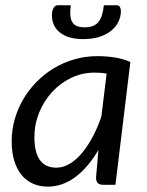

<svg xmlns="http://www.w3.org/2000/svg" viewBox="-20 -695 554 722"><path d="M23.9 0ZM414.1 0H369.1Q352.1 0 346.2 -8.5Q340.3 -17.1 341.3 -29.3L350.1 -130.9Q331.5 -99.6 310.3 -74.2Q289.1 -48.8 265.4 -30.8Q241.7 -12.7 215.1 -2.9Q188.5 6.8 160.2 6.8Q128.9 6.8 103.8 -4.4Q78.6 -15.6 60.8 -37.4Q43 -59.1 33.4 -91.1Q23.9 -123 23.9 -164.6Q23.9 -206.5 35.4 -246.6Q46.9 -286.6 67.6 -322Q88.4 -357.4 117.7 -387.2Q147 -417 182.6 -438.5Q218.3 -460 259.8 -471.9Q301.3 -483.9 346.2 -483.9Q378.4 -483.9 409.7 -479.2Q440.9 -474.6 470.2 -461.9ZM191.9 -64.5Q217.3 -64.5 241.7 -78.9Q266.1 -93.3 287.8 -119.1Q309.6 -145 328.4 -180.2Q347.2 -215.3 361.3 -257.3L380.9 -418Q369.6 -420.4 357.9 -421.1Q346.2 -421.9 335 -421.9Q288.6 -421.9 247.6 -402.1Q206.5 -382.3 175.8 -348.9Q145 -315.4 127.2 -271.5Q109.4 -227.5 109.4 -179.2Q109.4 -64.5 191.9 -64.5ZM298.3 -592.3Q315.9 -592.3 328.4 -596.9Q340.8 -601.6 349.4 -611.3Q357.9 -621.1 363 -637Q368.2 -652.8 370.6 -675.3H419.4Q427.2 -675.3 430.9 -668.7Q434.6 -662.1 434.6 -653.8Q434.6 -631.3 424.8 -612.1Q415 -592.8 396.7 -578.4Q378.4 -564 352.1 -555.9Q325.7 -547.9 293 -547.9Q237.3 -547.9 206.3 -572Q175.3 -596.2 175.3 -637.2Q175.3 -654.8 181.4 -665Q187.5 -675.3 197.3 -675.3H246.1Q240.2 -630.4 252 -611.3Q263.7 -592.3 298.3 -592.3Z"/></svg>

Font: Carlito
Style: Italic
Weight: 400
Italic angle: -7°
Designer: Lukasz Dziedzic
Foundry: tyPoland Lukasz Dziedzic
Version: Version 1.104